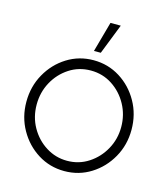

<svg xmlns="http://www.w3.org/2000/svg" viewBox="-107 -785 774 882"><g transform="rotate(15 280.0 -344.0)"><path d="M280 13Q211 13 154.2 -22.5Q97.5 -58 63.8 -117.8Q30 -177.5 30 -250Q30 -323 63.8 -383Q97.5 -443 154.2 -478.5Q211 -514 280 -514Q349 -514 405.8 -478.5Q462.5 -443 496.2 -383Q530 -323 530 -250Q530 -177.5 496.2 -117.8Q462.5 -58 405.8 -22.5Q349 13 280 13ZM280 -36Q336.5 -36 382 -65.8Q427.5 -95.5 454.2 -144Q481 -192.5 481 -250Q481 -308 454.2 -356.8Q427.5 -405.5 382 -435.2Q336.5 -465 280 -465Q223 -465 177.5 -435.2Q132 -405.5 105.5 -356.8Q79 -308 79 -250Q79 -190.5 106.5 -142Q134 -93.5 179.8 -64.8Q225.5 -36 280 -36ZM269.5 -555.5 309.5 -699.5H358.5L302 -555.5Z"/></g></svg>

Font: Urbanist ExtraLight
Style: Regular
Weight: 200
Designer: Corey Hu
Foundry: Corey Hu
Version: Version 1.330; ttfautohint (v1.8.4.7-5d5b)